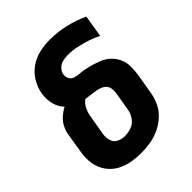

<svg xmlns="http://www.w3.org/2000/svg" viewBox="-209 -865 995 995"><g transform="rotate(-45 288.0 -367.5)"><path d="M247 8Q280 8 313.5 2.5Q347 -3 379.5 -18Q412 -33 439 -57.5Q466 -82 481 -114Q496 -146 501 -179L519 -285Q524 -316 524 -346.5Q524 -377 512 -403.5Q500 -430 479 -449.5Q458 -469 430.5 -479.5Q403 -490 374 -498Q358 -502 342 -505Q326 -508 309.5 -509Q293 -510 277 -515Q261 -520 253 -534.5Q245 -549 248 -566Q251 -584 265 -598Q279 -612 297.5 -616.5Q316 -621 334 -621Q368 -621 400.5 -614Q433 -607 464 -597Q495 -587 524 -572L544 -694Q493 -717 438 -730Q383 -743 325 -743Q288 -743 250.5 -735Q213 -727 179.5 -704Q146 -681 125.5 -646.5Q105 -612 99 -575Q93 -538 101.5 -503Q110 -468 134 -443Q111 -431 92 -414Q73 -397 61.5 -375Q50 -353 46 -330L29 -224Q23 -192 24.5 -159.5Q26 -127 38.5 -98.5Q51 -70 72.5 -48.5Q94 -27 122.5 -14.5Q151 -2 182.5 3Q214 8 247 8ZM247 -114Q224 -114 203.5 -124.5Q183 -135 177 -158Q171 -181 175 -204L193 -310Q196 -333 207 -356.5Q218 -380 238 -395Q254 -393 270 -391Q286 -389 302 -386.5Q318 -384 333 -379Q348 -374 359 -363.5Q370 -353 372.5 -337Q375 -321 373 -305L355 -199Q351 -175 335.5 -153Q320 -131 295.5 -122.5Q271 -114 247 -114Z"/></g></svg>

Font: Iosevka Sparkle Heavy Oblique
Style: Regular
Weight: 900
Italic angle: -9°
Designer: Belleve Invis
Foundry: Belleve Invis
Version: Version 4.5.0; ttfautohint (v1.8.3)